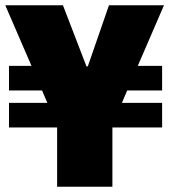

<svg xmlns="http://www.w3.org/2000/svg" viewBox="-20 -706 640 726"><path d="M196 0V-224H14V-317H159L139 -364H14V-457H99L0 -686H218L307 -455H312L392 -686H600L501 -457H593V-364H461L441 -317H593V-224H405V0Z"/></svg>

Font: Chivo Mono Black
Style: Regular
Weight: 900
Designer: Hector Gatti
Foundry: Omnibus-Type
Version: Version 1.008